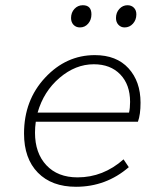

<svg xmlns="http://www.w3.org/2000/svg" viewBox="-20 -703 640 735"><path d="M271 12Q178 12 125 -42Q72 -96 72 -192Q72 -319 152.5 -405.5Q233 -492 343 -492Q426 -492 472 -441.5Q518 -391 518 -310Q518 -264 508 -237H117Q114 -216 114 -195Q114 -117 157.5 -70.5Q201 -24 277 -24Q375 -24 453 -93L473 -63Q386 12 271 12ZM339 -457Q269 -457 208 -405Q147 -353 124 -272H474Q478 -289 478 -313Q478 -379 440.5 -418Q403 -457 339 -457ZM286 -598Q271 -598 261.5 -608Q252 -618 252 -634Q252 -655 265 -669Q278 -683 297 -683Q330 -683 330 -648Q330 -627 317.5 -612.5Q305 -598 286 -598ZM457 -598Q443 -598 433.5 -608Q424 -618 424 -634Q424 -655 437 -669Q450 -683 468 -683Q483 -683 492.5 -673.5Q502 -664 502 -648Q502 -627 489 -612.5Q476 -598 457 -598Z"/></svg>

Font: TypoPRO Source Code Pro
Style: Italic
Weight: 300
Italic angle: -11°
Monospace: yes
Designer: Paul D. Hunt, Teo Tuominen
Foundry: Adobe Systems Incorporated
Version: Version 1.030;PS 1.0;hotconv 1.0.84;makeotf.lib2.5.63406